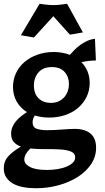

<svg xmlns="http://www.w3.org/2000/svg" viewBox="-23 -788 555 1019"><path d="M487 -4Q487 43 461 82.5Q435 122 390.5 150.5Q346 179 288.5 195Q231 211 168 211Q131 211 99.5 205Q68 199 45.5 186Q23 173 10 153Q-3 133 -3 106Q-3 68 20.5 42Q44 16 88 -10Q65 -18 50.5 -34Q36 -50 36 -78Q36 -97 43 -114Q50 -131 62 -145Q74 -159 89 -171Q104 -183 120 -193Q85 -215 65.5 -249Q46 -283 46 -327Q46 -366 62 -400Q78 -434 106.5 -458.5Q135 -483 175 -497.5Q215 -512 262 -512Q286 -512 307.5 -508Q329 -504 348 -497Q358 -509 372 -523Q386 -537 403 -549.5Q420 -562 440 -571Q460 -580 481 -582L486 -467Q466 -467 446.5 -464.5Q427 -462 409 -458Q430 -437 441.5 -409Q453 -381 453 -348Q453 -308 436.5 -274Q420 -240 391.5 -215.5Q363 -191 323.5 -177.5Q284 -164 238 -164Q198 -164 162 -175Q150 -158 150 -139Q150 -112 172 -104.5Q194 -97 226 -97Q244 -97 264.5 -98Q285 -99 305 -100.5Q325 -102 343 -103Q361 -104 373 -104Q428 -104 457.5 -79Q487 -54 487 -4ZM187 -768Q198 -766 220 -763.5Q242 -761 260 -761Q278 -761 300 -763.5Q322 -766 333 -768L417 -616L348 -604L260 -702L157 -589L88 -601ZM252 -432Q206 -432 181.5 -404Q157 -376 157 -334Q157 -290 182 -266Q207 -242 247 -242Q272 -242 290 -251Q308 -260 320 -274.5Q332 -289 337.5 -306.5Q343 -324 343 -342Q343 -380 320 -406Q297 -432 252 -432ZM376 48Q376 25 353 16Q330 7 294.5 5Q259 3 217 3.5Q175 4 138 0Q106 31 106 59Q106 82 136 98Q166 114 225 114Q255 114 282.5 109.5Q310 105 331 96Q352 87 364 75Q376 63 376 48Z"/></svg>

Font: CantoraOne
Style: Regular
Weight: 400
Designer: Pablo Impallari, Rodrigo Fuenzalida
Foundry: Pablo Impallari
Version: Version 1.001; ttfautohint (v0.8) -G 200 -r 50